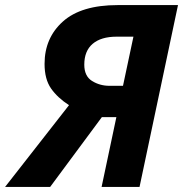

<svg xmlns="http://www.w3.org/2000/svg" viewBox="-81 -734 719 754"><path d="M190 -321Q145 -350 119.5 -386.5Q94 -423 94 -483Q94 -585 166 -649.5Q238 -714 381 -714H618L467 0H318L376 -274H319L116 0H-61ZM349 -397H402L443 -590H377Q316 -590 283 -562Q250 -534 250 -480Q250 -435 280.5 -416Q311 -397 349 -397Z"/></svg>

Font: BC Sans
Style: Bold Italic
Weight: 700
Italic angle: -12°
Designer: Monotype Design Team
Province of B.C.
Foundry: Monotype Imaging Inc.
Version: Version 2.000;GOOG;noto-source:20170915:90ef993387c0